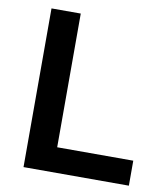

<svg xmlns="http://www.w3.org/2000/svg" viewBox="-80 -772 732 840"><g transform="rotate(10 286.0 -352.5)"><path d="M81 0V-705H211V-111H549V0Z"/></g></svg>

Font: Nunito Sans 11pt
Style: Bold
Weight: 700
Version: Version 3.101;gftools[0.9.27]